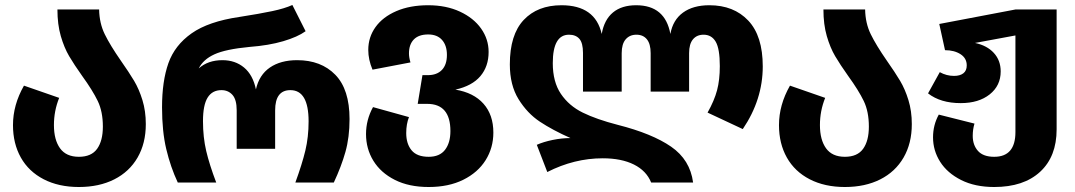

<svg xmlns="http://www.w3.org/2000/svg" viewBox="-20 -731 4306 769"><path d="M464 -488Q497 -441 517 -407.5Q537 -374 550.5 -330Q564 -286 564 -234Q564 -157 531 -100Q498 -43 437.5 -12.5Q377 18 296 18Q215 18 155 -13Q95 -44 63.5 -100Q32 -156 32 -230Q32 -311 76 -388L217 -339Q196 -287 196 -230Q196 -171 220.5 -137Q245 -103 296 -103Q346 -103 369 -135Q392 -167 392 -224Q392 -284 371.5 -326.5Q351 -369 309 -427Q277 -472 257 -506Q237 -540 223.5 -586.5Q210 -633 210 -693H377Q378 -638 399.5 -594Q421 -550 464 -488Z M629 -301Q629 -406 654.5 -478Q680 -550 747.5 -597.5Q815 -645 938 -663Q1021 -676 1070.5 -686.5Q1120 -697 1151 -711L1204 -606Q1172 -583 1114.5 -566Q1057 -549 979 -543Q884 -534 839 -513.5Q794 -493 776 -457Q813 -490 871 -490Q922 -490 957.5 -460.5Q993 -431 1005 -373Q1018 -431 1061 -460.5Q1104 -490 1170 -490Q1266 -490 1323 -431.5Q1380 -373 1380 -254Q1380 -181 1363.5 -122.5Q1347 -64 1317 0H1163Q1190 -74 1203 -128Q1216 -182 1216 -245Q1216 -370 1143 -370Q1082 -370 1082 -289V-135H928V-289Q928 -332 911 -351Q894 -370 867 -370Q830 -370 811.5 -340Q793 -310 793 -246Q793 -181 806 -126Q819 -71 846 0H692Q663 -62 646 -133.5Q629 -205 629 -301Z M1956 -200Q1956 -139 1925 -89.5Q1894 -40 1835.5 -11Q1777 18 1697 18Q1618 18 1561.5 -10.5Q1505 -39 1475.5 -87Q1446 -135 1446 -194Q1446 -251 1474 -302L1618 -262Q1607 -234 1607 -198Q1607 -155 1628.5 -129Q1650 -103 1697 -103Q1741 -103 1762.5 -131Q1784 -159 1784 -206Q1784 -315 1691 -315H1653L1672 -430H1693Q1730 -430 1750 -451Q1770 -472 1770 -511Q1770 -549 1750.5 -571Q1731 -593 1695 -593Q1657 -593 1637.5 -573Q1618 -553 1618 -517Q1618 -501 1624 -481L1472 -452Q1455 -492 1455 -531Q1455 -582 1484 -622.5Q1513 -663 1567.5 -686.5Q1622 -710 1695 -710Q1767 -710 1822 -684.5Q1877 -659 1907 -616.5Q1937 -574 1937 -523Q1937 -465 1904 -426Q1871 -387 1804 -372Q1877 -360 1916.5 -315.5Q1956 -271 1956 -200Z M2394 -97Q2280 -97 2172 -42L2130 -151Q2157 -163 2193.5 -170.5Q2230 -178 2265 -178Q2193 -210 2142.5 -243.5Q2092 -277 2057 -333.5Q2022 -390 2022 -473Q2022 -592 2077.5 -651Q2133 -710 2229 -710Q2364 -710 2390 -595Q2400 -652 2435 -681Q2470 -710 2528 -710Q2644 -710 2665 -595Q2675 -651 2715.5 -680.5Q2756 -710 2821 -710Q2919 -710 2977 -648.5Q3035 -587 3035 -465Q3035 -332 2955 -214L2814 -280Q2841 -328 2852 -369.5Q2863 -411 2863 -466Q2863 -536 2846.5 -564Q2830 -592 2798 -592Q2771 -592 2755.5 -573.5Q2740 -555 2740 -518V-364H2586V-518Q2586 -555 2571 -573.5Q2556 -592 2529 -592Q2502 -592 2486 -573.5Q2470 -555 2470 -518V-364H2315V-519Q2315 -559 2300.5 -575.5Q2286 -592 2259 -592Q2194 -592 2194 -478Q2194 -403 2226.5 -355Q2259 -307 2314 -280Q2369 -253 2454 -231Q2592 -196 2668 -143.5Q2744 -91 2756 0H2588Q2569 -47 2519 -72Q2469 -97 2394 -97Z M3532 -488Q3565 -441 3585 -407.5Q3605 -374 3618.5 -330Q3632 -286 3632 -234Q3632 -157 3599 -100Q3566 -43 3505.5 -12.5Q3445 18 3364 18Q3283 18 3223 -13Q3163 -44 3131.5 -100Q3100 -156 3100 -230Q3100 -311 3144 -388L3285 -339Q3264 -287 3264 -230Q3264 -171 3288.5 -137Q3313 -103 3364 -103Q3414 -103 3437 -135Q3460 -167 3460 -224Q3460 -284 3439.5 -326.5Q3419 -369 3377 -427Q3345 -472 3325 -506Q3305 -540 3291.5 -586.5Q3278 -633 3278 -693H3445Q3446 -638 3467.5 -594Q3489 -550 3532 -488Z M4212 -693V-213Q4212 -104 4146 -43Q4080 18 3962 18Q3885 18 3829.5 -10Q3774 -38 3745.5 -83Q3717 -128 3717 -181Q3717 -230 3740 -272L3883 -236Q3876 -213 3876 -187Q3876 -150 3897 -126.5Q3918 -103 3962 -103Q4047 -103 4047 -202V-589L3885 -559Q3933 -549 3960.5 -519Q3988 -489 3988 -445Q3988 -388 3944 -353Q3900 -318 3828 -318Q3747 -318 3697 -357L3744 -442Q3771 -427 3801 -427Q3825 -427 3838.5 -437.5Q3852 -448 3852 -469Q3852 -498 3827 -514Q3802 -530 3765 -530L3742 -635L4047 -693Z"/></svg>

Font: FiraGOUPP
Style: Bold
Weight: 700
Designer: bBox Type
Foundry: bBox Type GmbH
Version: Version 1.001